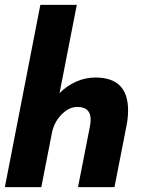

<svg xmlns="http://www.w3.org/2000/svg" viewBox="-26 -770 607 790"><path d="M140 -750H290L219 -387Q249 -417 287 -434Q325 -451 367 -451Q501 -451 501 -316Q501 -284 494 -250L445 0H295L344 -250Q347 -265 347 -278Q347 -330 292 -330Q257 -330 226 -297.5Q195 -265 187 -220L144 0H-6Z"/></svg>

Font: Teachers
Style: Bold Italic
Weight: 700
Designer: Alfredo Marco Pradil & Chank Diesel
Version: Version 0.009